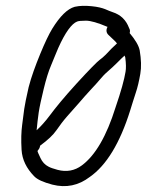

<svg xmlns="http://www.w3.org/2000/svg" viewBox="-20 -631 497 650"><path d="M344 -540C338 -529 340 -519 348 -512L367 -494C371 -490 374 -487 376 -484C371 -479 365 -474 358 -467C351 -460 345 -453 338 -446C331 -439 324 -433 317 -428C310 -423 283 -396 240 -349C197 -302 167 -265 150 -242C133 -219 117 -202 104 -190C106 -210 108 -230 111 -250C114 -270 120 -297 128 -330C136 -363 144 -389 153 -410C162 -431 169 -450 177 -468C201 -522 223 -551 241 -558C246 -560 255 -561 271 -561C287 -561 311 -554 344 -540ZM419 -519C421 -526 420 -531 417 -536C407 -563 389 -581 361 -590C354 -592 346 -596 336 -600C326 -604 311 -608 290 -610C269 -612 251 -612 233 -608C208 -601 183 -576 157 -534C146 -516 132 -487 116 -448C100 -409 86 -371 77 -336C69 -301 64 -276 62 -262C60 -248 58 -230 55 -208C52 -186 51 -158 53 -124C55 -90 70 -61 95 -35C106 -23 127 -14 157 -6C204 6 246 -3 284 -32C340 -71 386 -146 421 -258C427 -276 432 -295 439 -315C446 -335 451 -358 455 -381C459 -404 458 -430 453 -460C450 -476 439 -495 419 -519ZM402 -443C402 -441 403 -439 404 -437C407 -415 407 -399 405 -388C401 -363 390 -322 371 -267C341 -171 303 -105 257 -71C233 -53 205 -48 175 -56C161 -60 151 -63 144 -67C132 -73 123 -83 117 -96C111 -109 107 -117 107 -120C111 -125 114 -129 115 -134L116 -138C142 -157 160 -174 171 -190C182 -206 194 -222 208 -238C222 -254 235 -268 247 -282C259 -296 272 -311 286 -326C300 -341 312 -354 322 -366C332 -378 341 -386 348 -392C355 -398 365 -407 376 -418C387 -429 396 -438 402 -443Z"/></svg>

Font: AppleStorm
Style: Ita
Weight: 400
Foundry: Cannot Into Space Fonts
Version: Version 1.01